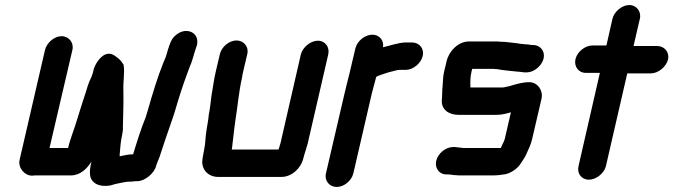

<svg xmlns="http://www.w3.org/2000/svg" viewBox="-20 -669 2679 764"><path d="M159 -470 58 -33C51 -2 77 30 108 30C113 29 119 29 125 29H262C300 29 327 1 344 -26L340 -8C339 1 337 11 338 21C338 57 371 77 419 69L440 63C456 60 471 56 488 54H496C503 54 510 53 518 52H526C557 52 594 20 601 -8C604 -20 611 -33 615 -45C630 -92 647 -141 663 -187C676 -222 684 -256 696 -292L705 -320C709 -333 726 -379 730 -390L736 -406C742 -419 745 -430 750 -446C753 -459 758 -470 761 -482L764 -490C767 -505 765 -517 758 -528C743 -549 710 -553 683 -532C666 -519 660 -506 653 -486C650 -475 645 -463 642 -450C639 -439 635 -432 631 -422C607 -363 587 -296 569 -233C566 -222 563 -212 560 -203C541 -157 525 -105 510 -56V-55C492 -55 473 -51 456 -47C456 -49 457 -51 456 -52C459 -80 459 -102 466 -132C468 -143 470 -154 469 -164C470 -213 472 -260 471 -306C469 -342 477 -377 472 -411L466 -420C462 -426 457 -432 449 -438C437 -447 421 -463 396 -451C377 -441 355 -412 350 -381L349 -377C348 -374 345 -367 344 -363C339 -353 332 -337 329 -327L323 -307C311 -270 298 -231 287 -194C276 -156 259 -116 251 -80H177L268 -470C275 -499 254 -525 225 -525C196 -525 166 -499 159 -470Z M855 -454 839 -386C831 -353 827 -318 821 -285C819 -267 815 -232 811 -214C810 -204 809 -194 807 -183L802 -153C797 -124 798 -99 792 -71L789 -56C787 -46 786 -37 785 -30C782 5 808 35 848 35H1100C1141 35 1178 0 1187 -39C1193 -64 1204 -90 1209 -118L1286 -452C1293 -481 1274 -507 1245 -507C1216 -507 1184 -481 1177 -452L1100 -116C1098 -106 1096 -97 1093 -89C1092 -84 1090 -79 1088 -74H902L903 -78C908 -115 911 -153 917 -192C926 -248 930 -302 943 -360C944 -369 946 -377 948 -386L964 -454C971 -483 950 -508 921 -508C892 -508 862 -483 855 -454Z M1662 -446C1669 -475 1649 -500 1620 -500H1590C1561 -498 1531 -487 1504 -481C1509 -507 1490 -531 1462 -531C1432 -531 1401 -506 1394 -476L1370 -374C1364 -350 1356 -319 1350 -293L1277 21C1270 50 1291 75 1320 75C1349 75 1379 50 1386 21L1459 -295C1464 -316 1473 -346 1477 -363C1483 -367 1488 -368 1498 -372C1513 -377 1527 -382 1541 -385C1550 -387 1561 -391 1570 -391H1595C1624 -391 1655 -417 1662 -446Z M2086 -342C2060 -342 2037 -335 2013 -328C2008 -326 2003 -325 2001 -325C1995 -324 1986 -321 1981 -321H1852V-322C1851 -340 1851 -362 1856 -383L1859 -395H1944C1949 -394 1953 -394 1957 -394C1982 -389 2012 -387 2038 -384C2048 -384 2060 -381 2069 -381H2076C2105 -381 2136 -407 2143 -436C2150 -465 2130 -490 2101 -490H2094C2085 -492 2075 -493 2066 -493C2063 -494 2060 -494 2056 -494C2050 -495 2044 -496 2036 -497C2013 -499 1995 -503 1971 -503C1964 -504 1958 -504 1951 -504H1846C1803 -504 1766 -465 1757 -425L1747 -383C1742 -363 1743 -342 1741 -325C1739 -308 1740 -288 1738 -270C1736 -234 1764 -212 1805 -212H1956C1978 -212 1994 -217 2013 -222L1989 -118C1987 -109 1982 -100 1978 -92C1977 -89 1975 -85 1973 -80H1825C1814 -81 1801 -83 1790 -84H1783C1754 -84 1723 -59 1716 -30C1709 -1 1727 25 1756 25H1763C1772 25 1783 28 1793 28C1801 29 1808 29 1815 29H1941C1960 29 1974 27 1992 24C2014 19 2039 2 2051 -17C2059 -29 2069 -43 2075 -57C2084 -77 2093 -95 2098 -118L2135 -277C2142 -309 2119 -342 2086 -342Z M2417 -594 2393 -488H2337C2308 -488 2277 -463 2270 -434C2263 -405 2282 -379 2311 -379H2367L2282 -8C2275 21 2294 46 2323 46C2352 46 2384 21 2391 -8L2476 -377H2570C2599 -377 2631 -403 2638 -432C2645 -461 2624 -486 2595 -486H2501L2526 -594C2533 -623 2513 -649 2484 -649C2455 -649 2424 -623 2417 -594Z"/></svg>

Font: Electronic
Style: ExHvIt
Weight: 900
Version: Version 1.011